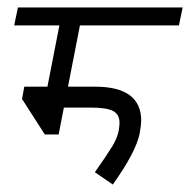

<svg xmlns="http://www.w3.org/2000/svg" viewBox="-20 -476 509 514"><path d="M162 -244H210H234Q358 -244 358 -153Q358 -143 354 -119Q344 -69 282 18L234 -15Q265 -59 279.5 -82.5Q294 -106 298 -127Q300 -141 300 -147Q300 -170 282.5 -179Q265 -188 222 -188H151L137 -116H100L39 -211L45 -244H107L139 -408H18L28 -456H469L459 -408H194Z"/></svg>

Font: Cambay Devanagari
Style: Italic
Weight: 400
Italic angle: -11°
Designer: Pooja Saxena
Foundry: Pooja Saxena
Version: Version 1.018;PS 001.018;hotconv 1.0.70;makeotf.lib2.5.58329